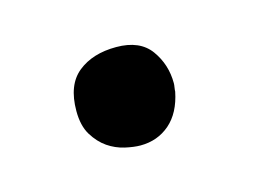

<svg xmlns="http://www.w3.org/2000/svg" viewBox="-36 -95 301 222"><g transform="rotate(-15 115.0 15.5)"><path d="M166 24.4Q161.1 48.8 146.5 61.5Q131.8 74.2 111.3 74.2Q103.5 74.2 92.8 71.8Q82 69.3 72.8 63Q63.5 56.6 56.6 45.4Q49.8 34.2 49.8 16.6Q49.8 -14.6 67.4 -28.8Q85 -43 113.3 -43Q141.6 -43 154.3 -25.4Q167 -7.8 167 14.6Q167 16.6 166.5 19.5Q166 22.5 166 24.4Z"/></g></svg>

Font: Gamja Flower
Style: Regular
Weight: 400
Designer: YoonDesign Inc.
Foundry: YoonDesign Inc.
Version: Version 3.00;build 20171102